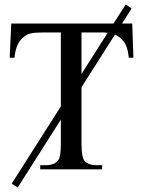

<svg xmlns="http://www.w3.org/2000/svg" viewBox="-20 -769 649 872"><path d="M350.1 -433.1 469.2 -620.1Q457.5 -621.6 443.8 -621.6H350.1ZM534.2 -662.1H580.6L585.9 -506.8H564.9Q563 -524.9 560.1 -537.8Q557.1 -550.8 553.2 -560.3Q549.3 -569.8 544.7 -576.4Q540 -583 534.2 -588.9Q527.3 -596.2 519.5 -602.1Q511.7 -607.9 502 -611.8L350.1 -372.6V-115.7Q350.1 -84.5 353.8 -65.4Q357.4 -46.4 363.8 -38.6Q380.9 -18.6 420.4 -18.6H443.8V0H162.6V-18.6H186.5Q208 -18.6 222.2 -24.4Q236.3 -30.3 246.1 -43.9Q251 -51.8 253.7 -69.1Q256.3 -86.4 256.3 -115.7V-225.6L60.1 83L33.2 64.9L256.3 -285.6V-621.6H177.2Q157.2 -621.6 143.3 -620.6Q129.4 -619.6 119.4 -617.2Q109.4 -614.7 101.8 -610.8Q94.2 -606.9 87.4 -600.6Q51.8 -574.2 45.9 -506.8H23.9L31.2 -662.1H495.6L551.3 -749L577.6 -730.5Z"/></svg>

Font: Doulos SIL
Style: Regular
Weight: 400
Designer: Walt Agee, Victor Gaultney, Peter Martin, Debbi Hosken
Foundry: SIL International
Version: Version 4.110; 2011; Maintenance release